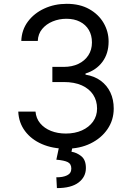

<svg xmlns="http://www.w3.org/2000/svg" viewBox="-20 -757 677 990"><path d="M321.3 9.8Q251 9.8 196 -14.2Q141.1 -38.1 108.9 -81.3Q76.7 -124.5 74.2 -181.6H163.1Q166 -146.5 187.3 -121.1Q208.5 -95.7 242.9 -82Q277.3 -68.4 319.3 -68.4Q366.2 -68.4 402.6 -84.7Q439 -101.1 459.7 -130.1Q480.5 -159.2 480.5 -197.3Q480.5 -237.8 460.4 -268.6Q440.4 -299.3 402.1 -316.7Q363.8 -334 308.6 -334H250V-412.1H308.6Q351.6 -412.1 384.3 -427.7Q417 -443.4 435.5 -471.7Q454.1 -500 454.1 -538.1Q454.1 -575.2 438 -602.5Q421.9 -629.9 392.3 -645Q362.8 -660.2 322.3 -660.2Q284.7 -660.2 251.5 -646.5Q218.3 -632.8 197.3 -607.4Q176.3 -582 174.8 -545.9H89.8Q91.8 -603 124 -646Q156.2 -689 208.7 -713.1Q261.2 -737.3 324.2 -737.3Q391.6 -737.3 439.9 -710.2Q488.3 -683.1 514.2 -638.7Q540 -594.2 540 -543Q540 -481 508.1 -438Q476.1 -395 420.9 -377.9V-372.1Q466.8 -364.7 499.3 -340.8Q531.7 -316.9 549.1 -280.3Q566.4 -243.7 566.4 -197.3Q566.4 -138.2 534.4 -91.3Q502.4 -44.4 447 -17.3Q391.6 9.8 321.3 9.8ZM285.2 -2.9H354.5L348.6 25.4Q376.5 29.8 399.7 48.8Q422.9 67.9 422.9 109.4Q422.9 155.3 385 184.1Q347.2 212.9 273.4 212.9L270.5 157.2Q303.7 157.7 325.7 147.2Q347.7 136.7 347.7 112.3Q347.7 87.9 329.3 78.9Q311 69.8 270.5 66.4Z"/></svg>

Font: Inter
Style: Regular
Weight: 400
Designer: Rasmus Andersson
Foundry: rsms
Version: Version 4.000;git-8c9346024